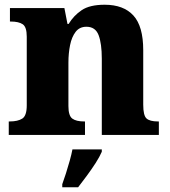

<svg xmlns="http://www.w3.org/2000/svg" viewBox="-20 -570 716 811"><path d="M17 0V-57H21Q55 -57 74 -69Q93 -81 93 -125V-415Q93 -456 76 -467.5Q59 -479 26 -479H22V-536H252L265 -469H270Q291 -504 325 -527Q359 -550 422 -550Q502 -550 543.5 -504.5Q585 -459 585 -358V-128Q585 -82 599 -69.5Q613 -57 647 -57H651V0H410V-322Q410 -386 396.5 -421.5Q383 -457 345 -457Q316 -457 299.5 -435.5Q283 -414 276 -379.5Q269 -345 269 -305V-122Q269 -81 285.5 -69Q302 -57 335 -57H339V0ZM243 208Q250 189 258.5 162.5Q267 136 274.5 109Q282 82 286 61H410V71Q401 92 384 118.5Q367 145 347 172Q327 199 310 221H243Z"/></svg>

Font: Noto Serif Devanagari ExtraBold
Style: Regular
Weight: 800
Designer: Universal Thirst, Indian Type Foundry and the Monotype Design Team
Foundry: Monotype Imaging Inc.
Version: Version 2.004; ttfautohint (v1.8.4.7-5d5b)